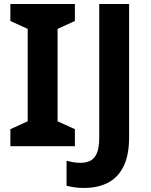

<svg xmlns="http://www.w3.org/2000/svg" viewBox="-20 -734 758 964"><path d="M356 0H32.1V-85.4L119.1 -125.1V-588.9L32.1 -628.6V-714H356V-628.6L269.1 -588.9V-125.1L356 -85.4ZM402.5 209.7Q373.5 209.7 351.8 206.2Q330.1 202.7 314.1 198.6V73.5Q329.9 77.5 347.7 80.5Q365.4 83.5 385.1 83.5Q411.1 83.5 432.6 73.5Q454.1 63.5 466.2 35.5Q478.2 7.6 478.2 -44.3V-714H628.2V-45.4Q628.2 46.2 599.8 102.5Q571.4 158.8 520.7 184.2Q470 209.7 402.5 209.7Z"/></svg>

Font: Noto Sans Hebrew
Style: Regular
Weight: 400
Designer: Monotype Design Team
Foundry: Monotype Imaging Inc.
Version: Version 2.003;January 10, 2023;FontCreator 14.0.0.2877 64-bi